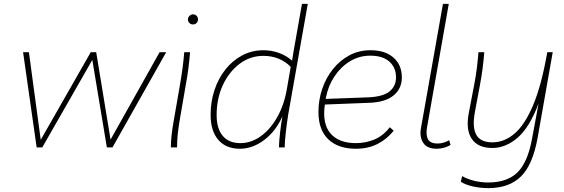

<svg xmlns="http://www.w3.org/2000/svg" viewBox="-20 -760 2910 990"><path d="M803 -491H837L560 0H531L456 -451L198 0H169L99 -491H129L190 -39L448 -491H476L550 -40Z M861 0Q861 -32 865 -65.5Q869 -99 875 -133L908 -323Q916 -369 921.5 -410.5Q927 -452 930 -491H960Q957 -451 951.5 -408Q946 -365 938 -323L905 -131Q900 -101 896.5 -69Q893 -37 893 0ZM975 -634Q963 -634 956 -642Q949 -650 949 -660Q949 -670 957 -678Q965 -686 975 -686Q987 -686 994 -678Q1001 -670 1001 -660Q1001 -650 994 -642Q987 -634 975 -634Z M1217 7Q1145 7 1105.5 -39Q1066 -85 1066 -168Q1066 -236 1086 -296Q1106 -356 1142.5 -402Q1179 -448 1229 -474.5Q1279 -501 1339 -501Q1381 -501 1420 -486.5Q1459 -472 1486 -447L1493 -491L1537 -740H1567L1466 -169Q1459 -125 1453.5 -76Q1448 -27 1448 0H1418Q1421 -71 1436 -160Q1402 -83 1342 -38Q1282 7 1217 7ZM1219 -22Q1275 -22 1324.5 -57.5Q1374 -93 1409.5 -156Q1445 -219 1459 -300L1479 -415Q1455 -441 1418.5 -456.5Q1382 -472 1338 -472Q1270 -472 1215.5 -431Q1161 -390 1129 -321Q1097 -252 1097 -167Q1097 -97 1128.5 -59.5Q1160 -22 1219 -22Z M1815 7Q1723 7 1672.5 -42Q1622 -91 1622 -182Q1622 -245 1641.5 -302Q1661 -359 1697 -404Q1733 -449 1782 -475Q1831 -501 1890 -501Q1966 -501 2009 -463Q2052 -425 2052 -361Q2052 -303 2009.5 -268Q1967 -233 1885 -230L1655 -221Q1641 -122 1684 -72Q1727 -22 1815 -22Q1865 -22 1910 -40.5Q1955 -59 1990 -104L2010 -86Q1976 -43 1927 -18Q1878 7 1815 7ZM1661 -258 1659 -250 1876 -258Q1955 -261 1988.5 -288.5Q2022 -316 2022 -361Q2022 -411 1988 -442Q1954 -473 1889 -473Q1832 -473 1784.5 -444Q1737 -415 1704.5 -366Q1672 -317 1661 -258Z M2232 7Q2183 7 2163 -22.5Q2143 -52 2150 -96L2264 -740H2294L2182 -104Q2175 -65 2186.5 -42.5Q2198 -20 2237 -20Q2254 -20 2270 -25.5Q2286 -31 2296 -37L2303 -13Q2288 -3 2268.5 2Q2249 7 2232 7Z M2498 210Q2458 210 2419 201.5Q2380 193 2356 177L2363 148Q2386 162 2422.5 171.5Q2459 181 2496 181Q2595 181 2648 129Q2701 77 2723 -43L2757 -226Q2710 -102 2648.5 -49.5Q2587 3 2519 3Q2444 3 2412.5 -44Q2381 -91 2397 -176L2425 -323Q2434 -369 2439 -410.5Q2444 -452 2447 -491H2477Q2474 -451 2468.5 -408Q2463 -365 2455 -323L2429 -184Q2414 -105 2435.5 -65.5Q2457 -26 2519 -26Q2580 -26 2633 -71Q2686 -116 2729 -218Q2772 -320 2802 -491H2830L2752 -49Q2727 90 2666 150Q2605 210 2498 210Z"/></svg>

Font: Livvic Thin
Style: Italic
Weight: 250
Italic angle: -10°
Designer: Jacques Le Bailly, Baron von Fonthausen
Version: Version 1.001; ttfautohint (v1.8.2)